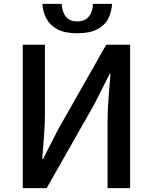

<svg xmlns="http://www.w3.org/2000/svg" viewBox="-20 -967 785 987"><path d="M97 0V-737H211V-393Q211 -333 206.5 -269Q202 -205 197 -149H201L279 -302L526 -737H649V0H533V-346Q533 -407 538.5 -469Q544 -531 548 -588H544L467 -435L220 0ZM377 -796Q312 -796 274 -817Q236 -838 218 -872.5Q200 -907 198 -947H297Q299 -922 307 -901.5Q315 -881 332 -869Q349 -857 377 -857Q405 -857 422.5 -869Q440 -881 448.5 -901.5Q457 -922 458 -947H556Q554 -907 537 -872.5Q520 -838 481 -817Q442 -796 377 -796Z"/></svg>

Font: Noto Sans SC Medium
Style: Regular
Weight: 500
Designer: Ryoko NISHIZUKA  (kana, bopomofo & ideographs); Paul D. Hunt (Latin, Greek & Cyrillic); Sandoll Communications , Soo-you
Foundry: Adobe
Version: Version 2.004-H2;hotconv 1.0.118;makeotfexe 2.5.65603